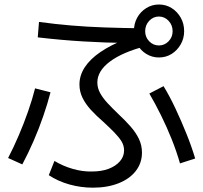

<svg xmlns="http://www.w3.org/2000/svg" viewBox="-20 -846 920 870"><path d="M201.1 -52.2 226.7 -116.7Q265.6 -93.3 310 -80.6Q354.4 -67.8 396.7 -68.9Q440 -68.9 472.2 -81.1Q504.4 -93.3 523.3 -115Q542.2 -136.7 542.2 -164.4Q542.2 -186.7 530.6 -205.6Q518.9 -224.4 498.3 -245.6Q477.8 -266.7 448.9 -293.3Q416.7 -321.1 392.2 -347.8Q367.8 -374.4 353.9 -402.8Q340 -431.1 340 -463.3Q340 -504.4 364.4 -541.7Q388.9 -578.9 435.6 -610.6Q482.2 -642.2 550 -668.9L561.1 -651.1Q458.9 -652.2 357.2 -658.3Q255.6 -664.4 151.1 -676.7L156.7 -746.7Q228.9 -736.7 301.7 -730.6Q374.4 -724.4 453.3 -721.7Q532.2 -718.9 624.4 -717.8L643.3 -637.8Q535.6 -610 478.3 -567.2Q421.1 -524.4 421.1 -472.2Q421.1 -447.8 433.3 -425Q445.6 -402.2 467.2 -378.9Q488.9 -355.6 516.7 -328.9Q546.7 -301.1 571.1 -273.3Q595.6 -245.6 609.4 -216.7Q623.3 -187.8 623.3 -154.4Q623.3 -107.8 595.6 -71.7Q567.8 -35.6 517.2 -15.6Q466.7 4.4 401.1 4.4Q346.7 4.4 295 -10Q243.3 -24.4 201.1 -52.2ZM16.7 -130Q41.1 -176.7 64.4 -231.1Q87.8 -285.6 107.2 -341.1Q126.7 -396.7 138.9 -445.6L208.9 -427.8Q195.6 -376.7 176.1 -320Q156.7 -263.3 132.2 -207.2Q107.8 -151.1 81.1 -101.1ZM795.6 -105.6Q780 -160 757.8 -215.6Q735.6 -271.1 709.4 -323.9Q683.3 -376.7 656.7 -422.2L721.1 -455.6Q748.9 -410 775 -354.4Q801.1 -298.9 824.4 -241.1Q847.8 -183.3 864.4 -127.8ZM586.7 -704.4Q586.7 -738.9 601.7 -766.1Q616.7 -793.3 642.8 -809.4Q668.9 -825.6 700 -825.6Q732.2 -825.6 757.8 -809.4Q783.3 -793.3 798.9 -766.1Q814.4 -738.9 814.4 -704.4Q814.4 -672.2 798.9 -645Q783.3 -617.8 757.8 -601.7Q732.2 -585.6 700 -585.6Q668.9 -585.6 642.8 -601.7Q616.7 -617.8 601.7 -645Q586.7 -672.2 586.7 -704.4ZM762.2 -704.4Q762.2 -732.2 743.9 -751.7Q725.6 -771.1 700 -771.1Q674.4 -771.1 656.1 -751.7Q637.8 -732.2 637.8 -704.4Q637.8 -677.8 656.1 -658.9Q674.4 -640 700 -640Q725.6 -640 743.9 -658.9Q762.2 -677.8 762.2 -704.4Z"/></svg>

Font: Paperlogy 4 Regular
Style: Regular
Weight: 400
Designer: redesigned by Lee Juim, glyphs from Gmarket Sans & Montserrat
Foundry: PT&
Version: Version 1.001